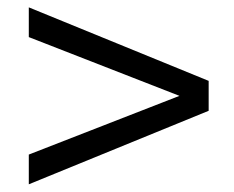

<svg xmlns="http://www.w3.org/2000/svg" viewBox="-20 -613 626 514"><path d="M57.1 -199.2 460.4 -356.4 57.1 -513.7V-593.3L538.6 -396.5V-316.4L57.1 -119.6Z"/></svg>

Font: Lesson One Light
Style: Regular
Weight: 300
Designer: But Ko, Victor Gaultney, Annie Olsen, Julie Remington, Don Collingsworth, Eric Hays, Becca Hirsbrunner
Version: Version 1.100